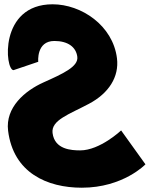

<svg xmlns="http://www.w3.org/2000/svg" viewBox="-20 -860 758 895"><path d="M225.4 -840C358.4 -840 506.4 -742 525.3 -588C535.9 -502 487.3 -425 394.3 -376C302.3 -327 217.7 -300 225 -240C234.5 -163 313 -159 354 -159C446 -159 544.6 -252 544.6 -252L658 -94C658 -94 554.3 15 361.3 15C200.3 15 41.9 -54 17.7 -251C4.4 -359 95.8 -437 183.1 -476C272.1 -516 346.1 -549 340.4 -595C334.9 -640 297.4 -669 233.4 -669C148.4 -669 158.3 -572 158.3 -572L43.1 -533C3 -533 -25.9 -840 225.4 -840Z"/></svg>

Font: Hussar
Style: BdOpOblOne
Weight: 700
Foundry: Cannot Into Space Fonts
Version: Version 2.00